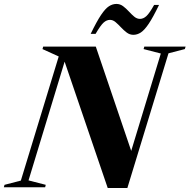

<svg xmlns="http://www.w3.org/2000/svg" viewBox="-66 -952 964 976"><path d="M790.5 -681 581.5 3.5H481.5L262.5 -638.5L79 -35L166.5 -12.5L163.5 0H-46.5L-43 -12.5L40 -34L232.5 -665L150 -702.5L153.5 -715H421L601 -185L751.5 -680L664 -702.5L667.5 -715H877.5L873.5 -702.5ZM742.5 -927Q712 -864 690 -831.2Q668 -798.5 649.8 -786.8Q631.5 -775 612 -775Q593.5 -775 578.2 -786.5Q563 -798 549 -813Q535 -828 521.5 -839.5Q508 -851 493 -851Q476 -851 460.5 -837Q445 -823 420 -780H395Q425.5 -843 447.5 -875.8Q469.5 -908.5 487.8 -920.2Q506 -932 526 -932Q544.5 -932 559.8 -920.5Q575 -909 588.8 -894Q602.5 -879 616.2 -867.5Q630 -856 645.5 -856Q662.5 -856 678 -870Q693.5 -884 717.5 -927Z"/></svg>

Font: Newsreader Display
Style: Bold Italic
Weight: 700
Italic angle: -17°
Designer: Hugues Gentile
Foundry: Production Type
Version: Version 1.001